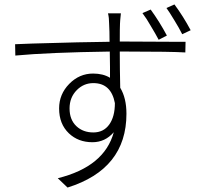

<svg xmlns="http://www.w3.org/2000/svg" viewBox="-20 -814 908 864"><path d="M284 30 262 9 240 -12Q450 -64 492 -219Q453 -174 396 -174Q332 -174 290 -214Q246 -256 246 -326Q246 -390 291.5 -436.5Q337 -483 399 -483Q444 -483 475 -464Q475 -478 475 -514Q474 -559 474 -582Q198 -578 49 -564L48 -615Q70 -616 125 -618Q357 -625 473 -626Q473 -674 471 -708Q471 -734 466 -754H524Q523 -749 521 -724Q520 -712 520 -708Q519 -690 519 -627H552Q631 -627 750 -626Q801 -626 815 -626L814 -578Q749 -582 552 -582H519Q519 -507 521 -419Q549 -373 549 -302Q549 -53 284 30ZM400 -218Q446 -218 471.5 -253.5Q497 -289 497 -350Q480 -440 400 -440Q357 -440 326 -409Q293 -376 293 -326Q293 -275 324 -246Q354 -218 400 -218ZM694 -635Q681 -660 658 -698Q640 -730 621 -755L658 -771Q698 -716 731 -654ZM800 -660Q786 -688 765 -722Q741 -762 729 -778L765 -794Q805 -740 838 -678Z"/></svg>

Font: GenSekiGothic TW L
Style: Regular
Weight: 300
Version: Version 1.501;PS 1;hotconv 16.6.51;makeotf.lib2.5.65220